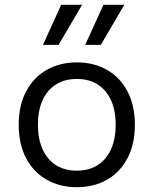

<svg xmlns="http://www.w3.org/2000/svg" viewBox="-20 -770 640 800"><path d="M300 -510Q371 -510 425.5 -479Q480 -448 511 -389.5Q542 -331 542 -250Q542 -169 511 -110.5Q480 -52 425.5 -21Q371 10 300 10Q230 10 175 -21Q120 -52 89 -110.5Q58 -169 58 -250Q58 -331 89 -389.5Q120 -448 175 -479Q230 -510 300 -510ZM300 -441Q249 -441 213 -418Q177 -395 157.5 -352.5Q138 -310 138 -250Q138 -191 157.5 -148Q177 -105 213 -82Q249 -59 300 -59Q351 -59 387 -82Q423 -105 442.5 -148Q462 -191 462 -250Q462 -310 442.5 -352.5Q423 -395 387 -418Q351 -441 300 -441ZM335 -583 411 -750H498L400 -583ZM159 -583 235 -750H322L224 -583Z"/></svg>

Font: Work Sans
Style: Regular
Weight: 400
Designer: Wei Huang
Foundry: Wei Huang
Version: Version 2.006; ttfautohint (v1.8.1.43-b0c9)